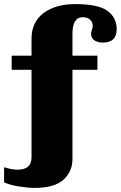

<svg xmlns="http://www.w3.org/2000/svg" viewBox="-38 -742 591 938"><path d="M532 -600Q532 -534 465 -534Q439 -534 423 -545Q407 -556 407 -577Q407 -585 411 -597Q415 -609 415 -615Q415 -634 402 -646Q389 -658 366 -658Q316 -658 316 -577V-470H438V-401H316V35Q316 96 272 136Q228 176 131 176Q99 176 55 169Q11 162 -18 149V75Q20 87 48 87Q116 87 116 27V-401H19V-470H116V-552Q116 -634 174.5 -678Q233 -722 330 -722Q442 -722 487 -689Q532 -656 532 -600Z"/></svg>

Font: Taviraj Black
Style: Regular
Weight: 900
Designer: Katatrad Team
Foundry: CadsonDemak
Version: Version 1.001